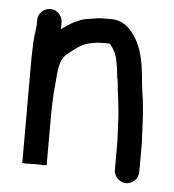

<svg xmlns="http://www.w3.org/2000/svg" viewBox="-45 -557 582 643"><g transform="rotate(5 246.0 -235.5)"><path d="M58 -474V-463C58 -457.7 57.7 -453.3 57 -450C54 -425.9 51 -407.1 51 -376C50.3 -362 50 -348 50 -334V6C50 8 63.7 8.3 91 7C118.3 8.3 132 8 132 6V-163C132 -188.1 133.6 -221.4 135 -244C141.3 -294.5 136.8 -343 166 -368C187 -384.3 210 -406 240 -412L262 -416C266 -416.7 269.7 -417 273 -417H305C305.7 -417 306.3 -416.7 307 -416H308C319.3 -402.4 331.2 -382.5 334 -360C338.1 -341.4 340 -324.5 342 -305C346.8 -288.3 346.2 -263.2 350 -246L352 -228C354.7 -203.5 358 -178.1 358 -152C358.7 -146.7 359 -141 359 -135C359 -123.4 361 -107.7 361 -96V3C361 24.6 380 44 402 44C424 44 443 24.6 443 3V-96C443 -107.9 441 -123.5 441 -135C441 -142.3 440.7 -149.3 440 -156C440 -162.7 439.7 -169 439 -175C439 -181 438.7 -187.7 438 -195L436 -217C433.7 -244.8 428.5 -268.1 426 -296C421.1 -354.8 413.1 -409.6 386 -448C369.5 -473.7 345.9 -499 306 -499H274C258.2 -499 242.6 -494.6 228 -493C207.5 -490.3 201 -486.1 184 -479C166.8 -470.4 155.3 -461.7 140 -451V-474C140 -496.5 121.5 -515 99 -515C76.5 -515 58 -496.5 58 -474Z"/></g></svg>

Font: HoneyBee
Style: Bd
Weight: 700
Foundry: Cannot Into Space Fonts
Version: Version 0.89